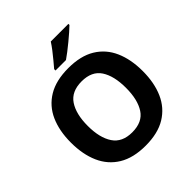

<svg xmlns="http://www.w3.org/2000/svg" viewBox="-245 -1105 1287 1287"><g transform="rotate(-45 398.0 -462.0)"><path d="M738 -358Q738 -247 701.5 -164.5Q665 -82 590 -36Q515 10 398 10Q282 10 206.5 -36Q131 -82 94.5 -165Q58 -248 58 -359Q58 -470 94.5 -552Q131 -634 206.5 -679.5Q282 -725 399 -725Q515 -725 590 -679.5Q665 -634 701.5 -551.5Q738 -469 738 -358ZM217 -358Q217 -246 260 -181.5Q303 -117 398 -117Q495 -117 537 -181.5Q579 -246 579 -358Q579 -471 537 -535Q495 -599 399 -599Q303 -599 260 -535Q217 -471 217 -358ZM609 -924Q595 -910 572 -890Q549 -870 522.5 -848Q496 -826 470.5 -806.5Q445 -787 426 -774H327V-787Q343 -806 364.5 -831.5Q386 -857 407 -884.5Q428 -912 442 -934H609Z"/></g></svg>

Font: Noto Sans Gujarati UI
Style: Bold
Weight: 700
Designer: Jelle Bosma - Monotype Design Team, Universal Thirst
Foundry: Monotype Imaging Inc.
Version: Version 2.106; ttfautohint (v1.8.4.7-5d5b)